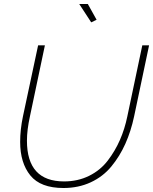

<svg xmlns="http://www.w3.org/2000/svg" viewBox="-20 -937 767 962"><path d="M377 -917H420L464 -838L437 -825ZM81 -226Q81 -287 95 -354L171 -710H205L130 -354Q115 -286 115 -232Q115 -28 301 -28Q370 -28 426.5 -56Q483 -84 520 -132.5Q557 -181 581 -236Q605 -291 618 -354L693 -710H727L652 -354Q636 -279 608 -216.5Q580 -154 538 -103Q496 -52 434.5 -23.5Q373 5 298 5Q183 5 132 -58Q81 -121 81 -226Z"/></svg>

Font: Raleway-v4020 ExtraLight
Style: Italic
Weight: 275
Italic angle: -12°
Designer: Matt McInerney, Pablo Impallari, Rodrigo Fuenzalida
Foundry: Matt McInerney, Pablo Impallari, Rodrigo Fuenzalida
Version: Version 4.020;PS 004.020;hotconv 1.0.88;makeotf.lib2.5.64775